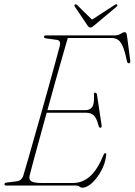

<svg xmlns="http://www.w3.org/2000/svg" viewBox="-20 -865 627 895"><path d="M336 0H9Q0.5 0 1 -6.5Q1 -13 11.5 -14L58 -20Q81 -22.5 89 -47.5Q97.5 -75 111 -122.5Q124.5 -170 141.2 -228.8Q158 -287.5 175.8 -350.2Q193.5 -413 209.8 -471.8Q226 -530.5 239 -577.8Q252 -625 259 -652Q264 -676 246 -679L195 -686Q185 -687.5 185 -693.5Q185 -700 194.5 -700H514Q531.5 -700 542.5 -707.5Q553.5 -715 561 -715Q569.5 -715 571.5 -701.5L587 -583.5Q589 -570 581 -570Q573.5 -570 571.5 -580.5Q562.5 -625 552.5 -648.2Q542.5 -671.5 529.5 -679.8Q516.5 -688 499 -688H296Q286 -654.5 270.8 -600.8Q255.5 -547 237.2 -482.2Q219 -417.5 201 -351.5H378.5Q398.5 -351.5 409.5 -366Q420.5 -380.5 418 -424Q416.5 -433 423.5 -433Q430 -433 432 -424.5L453.5 -282Q455 -270 449 -269.5Q442 -268.5 439.5 -279Q430 -315.5 416.8 -327.5Q403.5 -339.5 381 -339.5H197.5Q180.5 -277.5 164.8 -220.2Q149 -163 136.8 -118Q124.5 -73 118.5 -48.5Q113.5 -30 124.5 -21Q135.5 -12 175 -12H321Q363.5 -12 398.5 -42Q433.5 -72 463.5 -144.5Q466 -151 470.5 -151Q476.5 -151 475 -142Q471 -104 452 -69Q433 -34 408.8 -12Q384.5 10 364.5 10Q356 10 350.5 5Q345 0 336 0ZM420.5 -747.5Q408 -736.5 401.5 -736.5Q394 -736.5 387 -747.5L328.5 -834.5Q324.5 -840.5 330 -844Q334.5 -846.5 340 -841L409 -773.5L513 -841Q522 -847 525.5 -844Q530 -840 524 -834.5Z"/></svg>

Font: Fraunces 144pt S050 Thin
Style: Italic
Weight: 100
Italic angle: -16°
Version: Version 1.000; ttfautohint (v1.8.3)